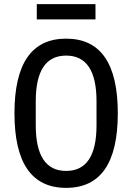

<svg xmlns="http://www.w3.org/2000/svg" viewBox="-20 -897 640 929"><path d="M158 -803V-877H442V-803ZM550 -349Q550 12 300 12Q50 12 50 -349Q50 -710 300 -710Q550 -710 550 -349ZM447 -291V-407Q447 -628 300 -628Q153 -628 153 -407V-291Q153 -70 300 -70Q447 -70 447 -291Z"/></svg>

Font: IBM Plex Mono Text
Style: Regular
Weight: 450
Designer: Mike Abbink, Paul van der Laan, Pieter van Rosmalen
Foundry: Bold Monday
Version: Version 2.000